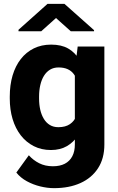

<svg xmlns="http://www.w3.org/2000/svg" viewBox="-20 -770 613 998"><path d="M383.8 -528.3H522.5V-19Q522.5 53.7 489.5 104.5Q456.5 155.3 397.9 181.6Q339.4 208 260.7 208Q226.6 208 189.5 199Q152.3 189.9 119.6 172.1Q86.9 154.3 64.9 127L129.9 37.1Q152.3 62.5 183.6 78.4Q214.8 94.2 254.9 94.2Q291.5 94.2 316.9 81.1Q342.3 67.9 355.7 42.5Q369.1 17.1 369.1 -19V-404.8ZM30.8 -257.8V-268.1Q30.8 -328.1 45.4 -377.7Q60.1 -427.2 88.1 -463.1Q116.2 -499 156 -518.6Q195.8 -538.1 245.6 -538.1Q299.3 -538.1 334.5 -517.8Q369.6 -497.6 391.6 -461.2Q413.6 -424.8 426.3 -375.7Q439 -326.7 446.8 -269.5V-252Q439 -197.3 424.3 -149.9Q409.7 -102.5 386.2 -66.7Q362.8 -30.8 327.9 -10.5Q293 9.8 244.6 9.8Q195.3 9.8 155.8 -10.3Q116.2 -30.3 88.1 -66.4Q60.1 -102.5 45.4 -151.4Q30.8 -200.2 30.8 -257.8ZM183.1 -268.1V-257.8Q183.1 -226.6 189.2 -199.7Q195.3 -172.9 207.8 -152.3Q220.2 -131.8 239 -120.4Q257.8 -108.9 283.2 -108.9Q320.3 -108.9 343.5 -124.8Q366.7 -140.6 377.7 -168.9Q388.7 -197.3 389.2 -234.9V-286.1Q389.2 -317.4 382.8 -342.3Q376.5 -367.2 364 -384.3Q351.6 -401.4 331.8 -410.4Q312 -419.4 284.2 -419.4Q259.3 -419.4 240.2 -408Q221.2 -396.5 208.5 -376Q195.8 -355.5 189.5 -327.9Q183.1 -300.3 183.1 -268.1ZM314.9 -750 468.8 -613.3V-607.4H348.1L271 -676.3L194.3 -607.4H76.2V-615.2L227.1 -750Z"/></svg>

Font: Roboto ExtraBold
Style: Regular
Weight: 800
Designer: Christian Robertson
Foundry: Google
Version: Version 3.009; 2024